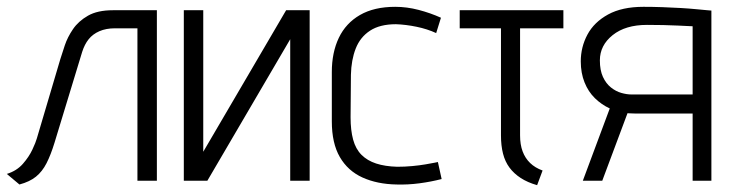

<svg xmlns="http://www.w3.org/2000/svg" viewBox="-21 -530 2149 563"><path d="M310 -500Q265 -500 237 -484Q209 -468 193 -444.5Q177 -421 169 -397Q161 -373 156 -357L87 -124Q84 -113 74 -91.5Q64 -70 46 -49.5Q28 -29 -1 -20L36 11Q66 3 84.5 -12Q103 -27 115.5 -51.5Q128 -76 139 -112L220 -378Q227 -400 239 -415Q251 -430 270.5 -438.5Q290 -447 316 -447H382V0H439V-500Z M575 -500H518V0H587L830 -415V0H887V-500H818L575 -85Z M1258 -433 1272 -478Q1241 -492 1206.5 -501Q1172 -510 1138 -510Q1076 -510 1034.5 -486Q993 -462 972.5 -419Q952 -376 952 -319V-174Q952 -110 975.5 -69.5Q999 -29 1042 -9.5Q1085 10 1142 11Q1175 12 1209 7.5Q1243 3 1274 -5L1263 -55Q1264 -55 1254 -53Q1244 -51 1226.5 -48Q1209 -45 1187.5 -43Q1166 -41 1144 -41Q1108 -42 1082 -50.5Q1056 -59 1039 -76Q1022 -93 1014.5 -120.5Q1007 -148 1007 -186L1008 -311Q1009 -354 1022 -387.5Q1035 -421 1064 -440Q1093 -459 1140 -459Q1169 -458 1200.5 -451.5Q1232 -445 1258 -433Z M1504 -133V-447H1631V-500H1327V-447H1448V-133Q1448 -103 1454 -79.5Q1460 -56 1473 -38.5Q1486 -21 1506 -8Q1526 5 1554 13L1570 -30Q1548 -38 1533.5 -52Q1519 -66 1511.5 -86Q1504 -106 1504 -133Z M1866 -510Q1803 -510 1762 -487.5Q1721 -465 1701.5 -428.5Q1682 -392 1682 -350Q1682 -316 1693 -288.5Q1704 -261 1723.5 -242Q1743 -223 1767 -212L1688 0H1745L1819 -198Q1822 -198 1829.5 -197.5Q1837 -197 1845 -197Q1853 -197 1855 -197H2010V0H2065V-499Q2065 -499 2053 -500Q2041 -501 2021 -503Q2001 -505 1975.5 -506.5Q1950 -508 1921.5 -509Q1893 -510 1866 -510ZM1830 -253Q1817 -253 1801 -257.5Q1785 -262 1770.5 -273.5Q1756 -285 1747 -304.5Q1738 -324 1738 -353Q1738 -397 1775.5 -427Q1813 -457 1876 -457Q1900 -457 1924 -456.5Q1948 -456 1967.5 -455Q1987 -454 1998.5 -453.5Q2010 -453 2010 -453V-253Z"/></svg>

Font: Advent Pro
Style: Regular
Weight: 400
Designer: VivaRado, Andreas Kalpakidis
Foundry: VivaRado, Andreas Kalpakidis
Version: Version 3.000